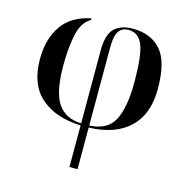

<svg xmlns="http://www.w3.org/2000/svg" viewBox="-113 -657 990 1007"><g transform="rotate(15 381.5 -153.5)"><path d="M352 240H396V14Q538 10 616 -63.5Q694 -137 694 -275Q694 -424 639 -485.5Q584 -547 487 -547Q421 -547 386.5 -513Q352 -479 352 -392V3Q266 0 224.5 -61Q183 -122 183 -268Q183 -365 199 -437Q215 -509 262 -534V-543Q158 -523 107 -450.5Q56 -378 56 -268Q56 -128 136.5 -59Q217 10 352 14ZM396 3V-423Q396 -484 413.5 -509.5Q431 -535 466 -535Q519 -535 542.5 -481Q566 -427 566 -275Q566 -144 531 -73Q496 -2 396 3Z"/></g></svg>

Font: Noto Serif Display Semi
Style: Regular
Weight: 600
Designer: Monotype Design Team
Foundry: Monotype Imaging Inc.
Version: Version 1.900